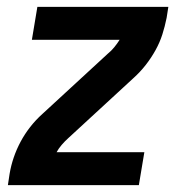

<svg xmlns="http://www.w3.org/2000/svg" viewBox="-20 -540 540 560"><path d="M3 0 8 -33Q12 -57 20 -80.5Q28 -104 40 -126.5Q52 -149 68 -169.5Q84 -190 104 -208L294 -383Q305 -392 313.5 -402.5Q322 -413 329 -424H73L89 -520H471L466 -488Q461 -463 453.5 -439.5Q446 -416 433.5 -393.5Q421 -371 405 -350.5Q389 -330 369 -312L179 -137Q169 -128 160 -117.5Q151 -107 145 -96H401L385 0Z"/></svg>

Font: Iosevka Term Curly Oblique
Style: Bold
Weight: 700
Italic angle: -9°
Designer: Belleve Invis
Foundry: Belleve Invis
Version: Version 32.3.0